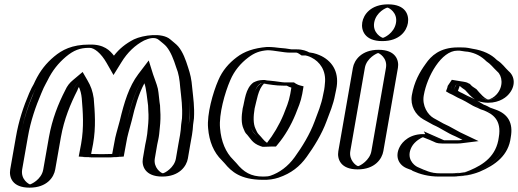

<svg xmlns="http://www.w3.org/2000/svg" viewBox="-20 -762 2383 883"><path d="M214 17 240 -131C255 -214 284 -283 315 -345C323 -364 333 -376 347 -388C362 -361 371 -340 376 -308C381 -246 387 -177 373 -100L362 -42C362 -39 390 -38 445 -38C501 -38 529 -39 529 -42L540 -102C547 -143 551 -152 565 -207C584 -291 609 -362 650 -417C657 -394 666 -376 671 -352C674 -335 677 -290 680 -275L682 -251C684 -228 683 -201 680 -175L677 -145C675 -127 671 -113 668 -97L657 -33C649 12 681 50 726 50C771 50 816 12 824 -33L835 -97C840 -124 847 -160 848 -189L851 -219C855 -274 849 -311 844 -360C841 -398 836 -427 824 -456C813 -491 800 -528 779 -553C770 -564 754 -575 742 -586C713 -611 656 -604 617 -585C569 -561 533 -526 504 -478C482 -516 452 -559 392 -557C330 -557 288 -539 251 -507C214 -476 186 -441 163 -393L156 -378C150 -368 143 -354 135 -335C109 -274 87 -208 73 -131L47 17C39 63 70 101 116 101C162 101 206 63 214 17ZM683 -97 672 -33C666 3 692 35 729 35C766 35 803 4 809 -33L820 -97C824 -122 832 -159 833 -188L836 -218C839 -270 834 -306 829 -356C826 -395 820 -420 810 -449C799 -484 785 -519 766 -542C759 -551 744 -563 731 -574C708 -594 657 -589 622 -572C578 -550 545 -517 517 -472L502 -448L491 -469C470 -507 443 -544 390 -542C330 -542 295 -525 260 -496C225 -466 200 -434 177 -388L169 -373C164 -364 157 -350 149 -331C123 -271 101 -206 88 -131L62 17C55 55 81 86 118 86C155 86 192 55 199 17L225 -131C240 -216 269 -286 301 -349C310 -370 323 -386 339 -399L353 -411L361 -397C376 -370 388 -346 391 -312C396 -250 402 -179 388 -100L380 -54C392 -53 414 -53 447 -53C480 -53 503 -53 517 -54L525 -102C532 -144 537 -154 551 -208C571 -292 594 -365 638 -424L656 -449L664 -424C671 -402 680 -383 686 -357C690 -338 694 -293 696 -279L697 -255C699 -231 698 -202 695 -176L692 -146C690 -128 686 -113 683 -97ZM692 -146 695 -176C698 -202 699 -231 697 -255L696 -279C694 -293 690 -338 686 -357C680 -383 671 -402 664 -424L656 -449L638 -424C594 -365 571 -292 551 -208C537 -154 532 -144 525 -102L517 -54C503 -53 480 -53 447 -53C414 -53 392 -53 380 -54L388 -100C402 -179 396 -250 391 -312C388 -346 376 -370 361 -397L353 -411L339 -399C323 -386 310 -370 301 -349C269 -286 240 -216 225 -131L199 17C192 55 155 86 118 86C81 86 55 55 62 17L88 -131C101 -206 123 -271 149 -331C157 -350 164 -364 169 -373L177 -388C200 -434 225 -466 260 -496C295 -525 330 -542 390 -542C443 -544 470 -507 491 -469L502 -448L517 -472C545 -517 578 -550 622 -572C657 -589 708 -594 731 -574C744 -563 759 -551 766 -542C785 -519 799 -484 810 -449C820 -420 826 -395 829 -356C834 -306 839 -270 836 -218L833 -188C832 -159 824 -122 820 -97L809 -33C803 4 766 35 729 35C692 35 666 3 672 -33L683 -97C686 -113 690 -128 692 -146ZM835 -97 824 -33C816 12 771 50 726 50C681 50 649 12 657 -33L668 -97C671 -112 675 -127 677 -145L680 -175C683 -201 684 -228 682 -251L680 -275C677 -290 674 -336 671 -352C666 -375 656 -398 650 -417C609 -362 585 -291 565 -207C551 -152 547 -143 540 -102L529 -41L515 -39C501 -38 478 -38 445 -38C412 -38 388 -38 376 -39L362 -40L373 -100C387 -177 381 -246 376 -308C373 -339 360 -365 347 -388C333 -376 323 -363 315 -345C283 -283 255 -214 240 -131L214 17C206 63 162 101 116 101C70 101 39 63 47 17L73 -131C90 -224 118 -309 156 -378L163 -393C186 -441 214 -476 251 -507C288 -539 330 -557 392 -557C452 -559 482 -516 504 -478C533 -526 569 -561 617 -585C656 -604 713 -611 742 -586C754 -575 770 -564 779 -553C800 -528 813 -491 824 -456C834 -426 841 -400 844 -360C849 -311 855 -273 852 -219L848 -189C846 -160 840 -123 835 -97ZM179 17C171 65 121 86 118 86C115 86 74 65 82 17L108 -131C121 -207 144 -272 170 -333C178 -352 184 -366 190 -376L198 -391C221 -438 248 -471 283 -501C319 -531 348 -542 390 -542H391C413 -543 445 -517 470 -473L502 -417L538 -475C566 -521 602 -555 643 -576C665 -586 693 -594 711 -578C724 -567 739 -556 746 -547C765 -524 779 -488 790 -453C802 -424 806 -396 809 -358C814 -309 820 -272 817 -218L813 -188C812 -159 805 -123 800 -97L789 -33C782 9 738 34 729 35C720 34 685 9 692 -33L703 -97C706 -112 710 -127 712 -145L715 -175C718 -201 719 -230 717 -253L716 -277C713 -291 710 -336 706 -354C700 -379 691 -398 684 -420L664 -484L616 -421C573 -364 551 -291 531 -207C517 -153 512 -144 505 -102L496 -54C484 -54 468 -53 447 -53C427 -53 409 -54 399 -54L408 -100C422 -178 416 -248 411 -310C406 -343 398 -366 382 -393L360 -431L316 -394C300 -381 289 -367 280 -347C248 -285 220 -215 205 -131ZM648 -97 637 -33C631 1 647 50 726 50C805 50 838 2 844 -33L855 -97C860 -123 867 -160 868 -188L872 -218C875 -271 869 -309 864 -358C861 -397 855 -422 845 -452C834 -487 821 -523 800 -548C791 -559 775 -570 763 -581C726 -613 639 -601 596 -581C557 -561 528 -537 504 -506C486 -529 459 -559 391 -557C310 -557 265 -532 229 -502C192 -471 165 -437 142 -390L135 -375C129 -365 122 -352 114 -333C88 -272 66 -207 53 -131L27 17C21 53 36 101 116 101C196 101 228 53 234 17L260 -131C275 -215 304 -284 336 -347C338 -353 340 -358 343 -362C350 -346 354 -330 356 -310C361 -248 367 -178 353 -100L342 -42L372 -40C388 -39 411 -38 445 -38C479 -38 501 -39 519 -40L549 -42L560 -102C567 -144 572 -154 586 -208C601 -273 618 -330 644 -379C653 -356 657 -303 661 -277L662 -253C664 -230 663 -202 660 -176L657 -146C655 -128 651 -112 648 -97Z M1340 -356 1335 -330C1329 -293 1317 -268 1305 -237C1285 -187 1256 -140 1225 -103H1224C1223 -102 1223 -102 1222 -102H1202C1178 -111 1166 -133 1149 -149C1142 -155 1139 -164 1135 -174C1125 -195 1125 -228 1131 -263C1142 -301 1148 -360 1177 -377C1177 -378 1178 -378 1179 -378C1182 -379 1184 -379 1187 -379H1188C1194 -378 1202 -377 1212 -376C1236 -374 1262 -368 1286 -368H1312C1321 -363 1329 -359 1340 -356ZM1210 -546C1160 -542 1125 -530 1091 -504C1055 -477 1025 -441 1005 -395C980 -337 951 -236 957 -171C962 -108 984 -56 1021 -20L1034 -6C1068 35 1107 65 1188 65C1209 66 1228 63 1244 58C1296 41 1336 8 1368 -36C1402 -84 1440 -142 1462 -203C1476 -241 1493 -280 1501 -326L1506 -350C1523 -427 1490 -481 1440 -507C1426 -514 1409 -522 1388 -522C1376 -531 1361 -535 1345 -535H1315C1314 -535 1313 -535 1310 -536C1294 -539 1274 -541 1257 -542C1242 -544 1232 -546 1210 -546ZM1117 -264C1111 -227 1109 -192 1121 -166C1125 -156 1129 -146 1138 -137C1153 -121 1167 -98 1197 -87H1199L1223 -88H1231C1266 -129 1297 -179 1319 -234C1331 -265 1343 -291 1350 -330L1357 -368L1346 -371C1335 -374 1327 -377 1318 -383H1289C1267 -383 1242 -389 1216 -391C1206 -392 1198 -393 1192 -394H1189C1180 -394 1174 -390 1168 -387C1129 -359 1126 -297 1117 -264ZM1381 -507C1370 -515 1358 -520 1343 -520H1313C1295 -520 1274 -526 1253 -527C1236 -529 1230 -531 1208 -531C1161 -528 1130 -516 1099 -493C1065 -468 1038 -434 1019 -391C994 -335 966 -236 972 -175C976 -114 997 -65 1032 -31L1046 -17C1079 23 1112 50 1190 50C1210 51 1227 49 1241 44C1289 28 1326 -2 1356 -43C1389 -90 1426 -147 1448 -206C1463 -245 1478 -282 1486 -326L1491 -350C1507 -421 1479 -468 1432 -493C1418 -500 1402 -507 1385 -507ZM1168 -387C1173 -390 1180 -394 1189 -394H1192C1198 -393 1206 -392 1216 -391C1242 -389 1267 -383 1289 -383H1318C1327 -377 1335 -374 1346 -371L1357 -368L1350 -330C1343 -291 1331 -265 1319 -234C1297 -179 1266 -129 1231 -88H1223L1199 -87H1197C1167 -98 1153 -121 1138 -137C1129 -146 1125 -156 1121 -166C1109 -192 1111 -227 1117 -264C1126 -297 1129 -359 1168 -387ZM1381 -507H1385C1402 -507 1418 -500 1432 -493C1479 -468 1507 -421 1491 -350L1486 -326C1478 -282 1463 -245 1448 -206C1426 -147 1389 -90 1356 -43C1326 -2 1289 28 1241 44C1227 49 1210 51 1190 50C1112 50 1079 23 1046 -17L1032 -31C997 -65 976 -114 972 -175C966 -236 994 -335 1019 -391C1038 -434 1065 -468 1099 -493C1130 -516 1161 -528 1208 -531C1230 -531 1236 -529 1253 -527C1274 -526 1295 -520 1313 -520H1343C1358 -520 1370 -515 1381 -507ZM1131 -263C1125 -227 1125 -196 1135 -174C1140 -163 1142 -156 1150 -149C1167 -131 1177 -112 1202 -102H1225C1256 -140 1285 -187 1305 -237C1317 -269 1329 -293 1335 -330L1340 -356C1329 -359 1321 -363 1312 -368H1286C1262 -368 1236 -374 1212 -376C1201 -377 1195 -377 1187 -379C1185 -379 1183 -378 1181 -378C1147 -360 1142 -304 1131 -263ZM1388 -522C1409 -522 1426 -514 1440 -507C1490 -481 1523 -427 1506 -350L1501 -326C1493 -280 1476 -241 1462 -203C1440 -142 1402 -84 1368 -36C1336 8 1296 41 1244 58C1228 63 1209 66 1188 65C1107 65 1068 35 1034 -6L1021 -20C984 -56 962 -108 957 -171C951 -236 980 -337 1005 -395C1025 -441 1055 -477 1091 -504C1125 -530 1161 -542 1210 -546H1211C1234 -546 1240 -544 1257 -542C1274 -541 1294 -538 1309 -536C1309 -536 1312 -535 1315 -535H1345C1362 -535 1376 -529 1388 -522ZM1146 -383C1108 -356 1106 -299 1096 -263C1090 -227 1089 -194 1100 -170C1104 -160 1107 -151 1117 -142C1131 -127 1140 -103 1178 -90L1187 -87H1199L1226 -88H1249L1258 -99C1290 -137 1318 -185 1339 -236C1351 -267 1363 -292 1370 -330L1376 -365L1360 -369C1354 -371 1349 -372 1341 -377L1332 -383H1289C1278 -383 1254 -388 1221 -391C1208 -392 1206 -392 1198 -394H1189C1170 -394 1159 -389 1146 -383ZM1313 -520H1343C1343 -520 1348 -520 1358 -513L1367 -507H1385C1386 -507 1400 -504 1413 -497C1449 -479 1482 -439 1474 -376C1473 -368 1473 -359 1471 -350L1466 -326C1458 -281 1441 -242 1427 -204C1405 -144 1369 -86 1335 -39C1304 4 1265 32 1224 46C1215 49 1205 50 1191 50H1190C1134 50 1101 30 1067 -12L1053 -27C1018 -61 997 -111 992 -173C986 -236 1014 -336 1039 -393C1058 -438 1088 -472 1121 -497C1151 -520 1175 -528 1210 -531C1240 -531 1283 -520 1313 -520ZM1286 -368H1299C1306 -364 1313 -361 1320 -359L1315 -330C1308 -292 1296 -266 1284 -235C1264 -187 1237 -142 1208 -105C1193 -115 1184 -130 1170 -144C1163 -151 1160 -159 1155 -170C1144 -193 1145 -227 1151 -263C1160 -296 1167 -353 1194 -377C1222 -374 1243 -368 1286 -368ZM1402 -521C1391 -527 1373 -535 1345 -535H1321C1304 -538 1281 -541 1263 -542C1252 -543 1237 -546 1211 -546H1208C1147 -541 1103 -525 1069 -499C1033 -472 1003 -438 984 -393C959 -336 931 -236 937 -173C942 -111 963 -61 1000 -25L1013 -11C1045 28 1086 64 1187 65C1215 66 1240 62 1261 55C1320 35 1359 3 1390 -40C1424 -87 1460 -145 1482 -205C1496 -243 1513 -281 1521 -326L1526 -350C1542 -424 1513 -476 1459 -504C1446 -510 1429 -518 1402 -521Z M1623 -450 1556 -67C1548 -22 1580 17 1625 17C1670 17 1715 -22 1723 -67L1790 -450C1798 -495 1766 -533 1721 -533C1676 -533 1631 -495 1623 -450ZM1666 -659C1658 -612 1691 -573 1738 -573C1784 -573 1828 -610 1836 -656C1844 -703 1812 -742 1765 -742C1719 -742 1674 -705 1666 -659ZM1638 -450C1644 -487 1682 -518 1719 -518C1756 -518 1781 -487 1775 -450L1708 -67C1701 -30 1664 2 1627 2C1590 2 1564 -30 1571 -67ZM1681 -659C1688 -697 1724 -727 1762 -727C1801 -727 1828 -695 1821 -656C1814 -618 1779 -588 1741 -588C1702 -588 1674 -621 1681 -659ZM1638 -450 1571 -67C1564 -30 1590 2 1627 2C1664 2 1701 -30 1708 -67L1775 -450C1781 -487 1756 -518 1719 -518C1682 -518 1644 -487 1638 -450ZM1681 -659C1674 -621 1702 -588 1741 -588C1779 -588 1814 -618 1821 -656C1828 -695 1801 -727 1762 -727C1724 -727 1688 -697 1681 -659ZM1623 -450C1631 -495 1676 -533 1721 -533C1766 -533 1798 -495 1790 -450L1723 -67C1715 -22 1670 17 1625 17C1580 17 1548 -22 1556 -67ZM1666 -659C1674 -705 1719 -742 1765 -742C1812 -742 1844 -703 1836 -656C1828 -610 1784 -573 1738 -573C1691 -573 1658 -612 1666 -659ZM1658 -450C1666 -496 1715 -518 1719 -518C1723 -518 1763 -496 1755 -450L1688 -67C1681 -25 1636 1 1627 2C1618 1 1584 -25 1591 -67ZM1701 -659C1710 -707 1757 -727 1762 -727C1767 -727 1810 -705 1801 -656C1792 -608 1745 -588 1741 -588C1736 -588 1692 -610 1701 -659ZM1603 -450 1536 -67C1530 -32 1545 17 1625 17C1705 17 1737 -32 1743 -67L1810 -450C1816 -485 1800 -533 1721 -533C1642 -533 1609 -485 1603 -450ZM1646 -659C1640 -623 1657 -573 1738 -573C1818 -573 1850 -620 1856 -656C1862 -693 1846 -742 1765 -742C1685 -742 1652 -695 1646 -659Z M2098 -544H2086C2029 -544 1986 -513 1959 -473C1929 -432 1905 -388 1894 -324C1885 -272 1913 -228 1946 -209L1991 -184C1999 -180 2007 -176 2016 -172C2042 -159 2064 -143 2092 -132L2117 -120L2101 -118C2096 -117 2092 -117 2088 -117H2016C2011 -117 2005 -120 2000 -122C1999 -122 1998 -122 1997 -123C1984 -130 1968 -136 1954 -141C1906 -158 1857 -124 1839 -88C1813 -38 1839 6 1873 17C1909 34 1943 50 1999 50H2061C2070 50 2080 49 2090 48C2121 45 2136 43 2166 31C2234 2 2298 -41 2309 -131C2321 -199 2293 -245 2243 -260C2239 -261 2235 -263 2231 -265L2217 -270L2202 -277C2197 -280 2192 -282 2186 -284C2163 -299 2139 -312 2112 -324L2088 -336C2081 -339 2074 -343 2067 -347C2069 -353 2070 -359 2073 -364V-365L2080 -375C2088 -374 2093 -373 2100 -371C2104 -371 2108 -368 2111 -367C2118 -358 2129 -351 2140 -344C2151 -331 2164 -314 2178 -305C2213 -276 2267 -290 2297 -324C2333 -364 2329 -416 2299 -440C2281 -457 2271 -474 2248 -488C2222 -514 2189 -532 2142 -539C2129 -539 2110 -544 2098 -544ZM2095 -529C2103 -529 2123 -524 2138 -524C2178 -518 2210 -502 2231 -482C2234 -479 2235 -477 2238 -475C2259 -462 2267 -447 2287 -428C2311 -408 2316 -366 2286 -333C2261 -305 2218 -293 2189 -317C2177 -327 2163 -342 2151 -356C2138 -363 2129 -371 2121 -380C2117 -381 2114 -385 2105 -386C2099 -387 2093 -389 2085 -390L2074 -391L2059 -369C2058 -366 2057 -361 2057 -361C2055 -356 2054 -353 2053 -349L2049 -339C2059 -333 2070 -327 2080 -322L2104 -310C2130 -299 2153 -285 2176 -271C2181 -268 2188 -266 2193 -263L2209 -256L2223 -251C2228 -249 2232 -248 2236 -246C2279 -231 2305 -196 2294 -131C2284 -49 2229 -11 2162 17C2130 30 2103 35 2064 35H2002C1961 35 1932 26 1907 15C1896 7 1887 6 1881 3C1854 -6 1831 -43 1852 -84C1867 -113 1908 -141 1947 -127C1962 -122 1981 -112 1993 -107C2000 -104 2004 -102 2013 -102H2085C2090 -102 2095 -102 2100 -103L2171 -112L2100 -146C2074 -156 2053 -172 2025 -186C2016 -190 2007 -194 2000 -198L1955 -222C1926 -239 1901 -279 1909 -324C1920 -385 1942 -426 1971 -466C1996 -503 2032 -529 2083 -529ZM2095 -529H2083C2032 -529 1996 -503 1971 -466C1942 -426 1920 -385 1909 -324C1901 -279 1926 -239 1955 -222L2000 -198C2007 -194 2016 -190 2025 -186C2053 -172 2074 -156 2100 -146L2171 -112L2100 -103C2095 -102 2090 -102 2085 -102H2013C2004 -102 2000 -104 1993 -107C1981 -113 1962 -122 1947 -127C1908 -141 1867 -113 1852 -84C1831 -43 1854 -6 1881 3C1918 20 1948 35 2002 35H2064C2072 35 2080 34 2090 33C2121 29 2133 29 2162 17C2229 -11 2284 -49 2294 -131C2305 -193 2280 -233 2236 -246C2231 -247 2229 -248 2223 -251L2209 -256L2193 -263C2188 -266 2183 -268 2177 -270C2154 -285 2131 -299 2104 -310L2080 -322C2070 -327 2059 -333 2049 -339L2053 -349C2055 -356 2057 -360 2059 -369L2074 -391L2085 -390C2093 -389 2099 -387 2105 -386C2114 -385 2117 -381 2121 -380C2129 -371 2138 -363 2151 -356C2162 -342 2176 -326 2188 -318C2217 -294 2261 -305 2286 -333C2316 -366 2311 -408 2287 -428C2268 -447 2259 -463 2239 -475C2236 -477 2234 -479 2231 -482C2210 -502 2178 -518 2138 -524C2123 -524 2103 -529 2095 -529ZM2067 -347C2074 -343 2081 -339 2088 -336L2112 -324C2138 -313 2163 -299 2186 -284C2189 -282 2193 -282 2202 -277L2217 -270L2231 -265C2236 -263 2239 -261 2243 -260C2291 -243 2321 -202 2309 -131C2298 -41 2235 2 2166 31C2132 45 2101 50 2061 50H1999C1943 50 1909 32 1873 17C1841 6 1813 -37 1839 -88C1857 -124 1906 -158 1954 -141C1969 -136 1979 -132 1993 -125C2000 -122 2009 -117 2016 -117H2088C2092 -117 2096 -117 2101 -118L2117 -120L2092 -132C2065 -143 2042 -159 2016 -172C2007 -176 1999 -180 1991 -184L1946 -209C1913 -228 1885 -272 1894 -324C1905 -387 1929 -431 1959 -473C1986 -513 2029 -544 2086 -544H2098C2110 -544 2128 -539 2142 -539C2185 -533 2219 -515 2242 -493C2245 -491 2245 -490 2248 -488C2270 -475 2280 -458 2299 -440C2327 -416 2334 -365 2297 -324C2267 -290 2213 -276 2178 -305C2165 -315 2153 -328 2140 -344C2130 -350 2119 -358 2111 -367C2104 -371 2089 -374 2080 -375C2075 -367 2070 -358 2067 -347ZM2031 -342C2040 -336 2051 -330 2061 -326L2085 -313C2110 -302 2133 -289 2156 -275C2161 -272 2168 -270 2174 -267L2191 -259L2206 -254C2245 -238 2288 -211 2274 -131C2263 -44 2203 -5 2142 21C2115 32 2113 31 2085 33C2078 34 2069 35 2064 35H2002C1963 35 1938 23 1900 6C1883 -2 1846 -34 1873 -86C1887 -113 1920 -130 1925 -131C1925 -131 1927 -130 1930 -129C1947 -123 1964 -115 1978 -109C1980 -108 1989 -102 2013 -102H2085C2093 -102 2102 -103 2109 -104L2181 -113L2118 -143C2091 -154 2052 -180 2019 -194L1974 -219C1948 -234 1920 -275 1929 -324C1944 -411 2010 -529 2083 -529H2094C2099 -529 2114 -525 2132 -524C2167 -518 2194 -503 2217 -480C2236 -468 2247 -452 2267 -433C2290 -414 2297 -365 2264 -328C2252 -314 2236 -307 2229 -305C2213 -301 2184 -337 2171 -352C2158 -360 2149 -366 2141 -376C2132 -379 2132 -383 2113 -386C2111 -386 2103 -388 2094 -389L2058 -395L2039 -367C2038 -359 2034 -350 2031 -342ZM2174 -299C2182 -295 2192 -293 2204 -291C2262 -283 2302 -308 2319 -328C2352 -365 2349 -410 2319 -435C2301 -452 2291 -469 2268 -484C2265 -486 2266 -485 2263 -488C2240 -511 2204 -530 2152 -538C2137 -540 2133 -544 2098 -544H2086C2002 -544 1962 -504 1938 -469C1909 -429 1885 -386 1874 -324C1866 -276 1890 -234 1927 -213L1972 -188C2009 -172 2035 -151 2074 -135L2107 -119L2092 -117H2022C2011 -122 1999 -127 1988 -132L1929 -158L1936 -145C1866 -149 1830 -110 1818 -86C1795 -42 1813 -1 1856 14C1870 20 1869 17 1878 24C1911 39 1950 50 1999 50H2061C2108 50 2147 43 2185 28C2258 -3 2319 -47 2329 -131C2341 -197 2316 -238 2259 -258C2256 -259 2253 -260 2248 -262L2234 -267L2221 -274C2211 -279 2207 -280 2206 -280C2196 -286 2185 -293 2174 -299ZM2094 -367C2099 -362 2111 -353 2119 -348C2134 -331 2147 -316 2164 -305C2153 -311 2141 -316 2130 -321L2107 -333C2100 -336 2092 -340 2086 -344C2088 -352 2092 -358 2094 -367Z"/></svg>

Font: Blanket
Style: Black
Weight: 900
Foundry: Cannot Into Space Fonts
Version: Version 0.9